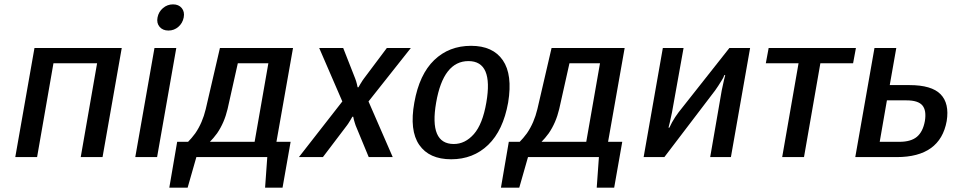

<svg xmlns="http://www.w3.org/2000/svg" viewBox="-20 -720 4380 880"><path d="M50 0 138 -500H538L450 0H350L425 -430H225L150 0Z M797.5 -597Q778 -580 752 -580Q726 -580 711.5 -597Q697 -614 702 -640Q707 -666 727 -683Q747 -700 773 -700Q799 -700 813 -683Q827 -666 822 -640Q817 -614 797.5 -597ZM600 0 688 -500H788L700 0Z M756 140 792 -70H842Q858 -86 875 -109Q908 -157 923 -220L988 -500H1323L1247 -70H1312L1275 140H1195L1205 0H880L840 140ZM942 -70H1147L1210 -430H1070L1023 -220Q1008 -157 975 -109Q958 -86 942 -70Z M1350 0 1549 -255 1443 -500H1553L1608 -360Q1610 -356 1612.5 -347Q1615 -338 1616 -334L1619 -320H1623L1631 -334Q1645 -357 1648 -360L1753 -500H1863L1669 -255L1780 0H1670L1610 -145Q1608 -150 1605.5 -159Q1603 -168 1602 -171L1599 -185H1595L1587 -171Q1573 -148 1570 -145L1460 0Z M1879 -250Q1902 -379 1970 -444.5Q2038 -510 2139 -510Q2239 -510 2284.5 -444Q2330 -378 2309 -250Q2286 -122 2217.5 -56Q2149 10 2048 10Q1947 10 1901.5 -56Q1856 -122 1879 -250ZM2060 -60Q2112 -60 2152 -105.5Q2192 -151 2209 -250Q2242 -440 2127 -440Q2012 -440 1979 -250Q1946 -60 2060 -60Z M2276 140 2312 -70H2362Q2378 -86 2395 -109Q2428 -157 2443 -220L2508 -500H2843L2767 -70H2832L2795 140H2715L2725 0H2400L2360 140ZM2462 -70H2667L2730 -430H2590L2543 -220Q2528 -157 2495 -109Q2478 -86 2462 -70Z M2930 0 3018 -500H3113L3060 -205L3050 -159L3044 -135H3048L3060 -159Q3074 -184 3090 -205L3323 -500H3418L3330 0H3235L3288 -306L3298 -352L3304 -376H3300Q3296 -364 3288 -352Q3271 -324 3258 -306L3025 0Z M3565 0 3640 -430H3490L3503 -500H3903L3890 -430H3740L3665 0Z M3900 0 3988 -500H4088L4058 -330H4148Q4250 -330 4291 -288Q4332 -246 4319 -165Q4289 0 4090 0ZM4012 -70H4102Q4155 -70 4182.5 -93Q4210 -116 4219 -165Q4227 -214 4207.5 -237Q4188 -260 4135 -260H4045Z"/></svg>

Font: Scada
Style: Italic
Weight: 400
Italic angle: -10°
Designer: Jovanny Lemonad
Foundry: Jovanny Lemonad
Version: Version 4.100;PS 004.100;hotconv 1.0.88;makeotf.lib2.5.64775